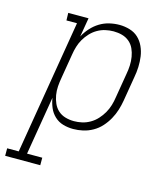

<svg xmlns="http://www.w3.org/2000/svg" viewBox="-180 -613 791 914"><g transform="rotate(15 215.5 -156.5)"><path d="M-69 215V178H-12L98 -483H46L45 -520H145L129 -426Q141 -449 159 -469Q177 -489 199 -502.5Q221 -516 246 -522Q271 -528 296 -528Q322 -528 347 -520.5Q372 -513 389.5 -496.5Q407 -480 417.5 -457Q428 -434 431.5 -409Q435 -384 434 -357.5Q433 -331 428 -305L408 -185Q404 -161 396.5 -137Q389 -113 376.5 -90.5Q364 -68 346.5 -48.5Q329 -29 306 -16Q283 -3 258.5 2.5Q234 8 210 8Q184 8 160 1Q136 -6 118 -23Q100 -40 90.5 -62.5Q81 -85 77 -110L29 178H104V215ZM204 -29Q224 -29 244 -33.5Q264 -38 283 -49Q302 -60 317 -76.5Q332 -93 342.5 -111.5Q353 -130 359 -150Q365 -170 368 -191L388 -311Q392 -332 393 -353.5Q394 -375 390.5 -396Q387 -417 378.5 -435.5Q370 -454 354.5 -467Q339 -480 319 -485.5Q299 -491 277 -491Q257 -491 237 -486.5Q217 -482 198.5 -471.5Q180 -461 165 -445Q150 -429 139.5 -411Q129 -393 123 -373Q117 -353 114 -333L94 -213Q90 -191 88.5 -169.5Q87 -148 90.5 -127Q94 -106 102.5 -87Q111 -68 126 -54.5Q141 -41 161.5 -35Q182 -29 204 -29Z"/></g></svg>

Font: Iosevka Curly Slab Extralight
Style: Italic
Weight: 200
Italic angle: -9°
Monospace: yes
Designer: Belleve Invis
Foundry: Belleve Invis
Version: Version 22.1.2; ttfautohint (v1.8.4)